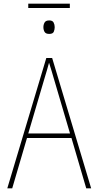

<svg xmlns="http://www.w3.org/2000/svg" viewBox="-20 -1033 540 1053"><path d="M20 0 234 -715H266L480 0H453L372 -276H128L47 0ZM224 -603 135 -301H364L275 -603Q269 -624 263 -644Q257 -664 249 -689Q243 -667 237 -646.5Q231 -626 224 -603ZM250 -847Q231 -847 224.5 -858Q218 -869 218 -884Q218 -898 224.5 -909.5Q231 -921 250 -921Q268 -921 274 -909.5Q280 -898 280 -884Q280 -871 275 -859Q270 -847 250 -847ZM135 -989V-1013H363V-989Z"/></svg>

Font: Noto Sans Mono ExtraCondensed Thin
Style: Regular
Weight: 100
Width: 2
Designer: Monotype Design Team
Foundry: Monotype Imaging Inc.
Version: Version 2.014; ttfautohint (v1.8.4.7-5d5b)